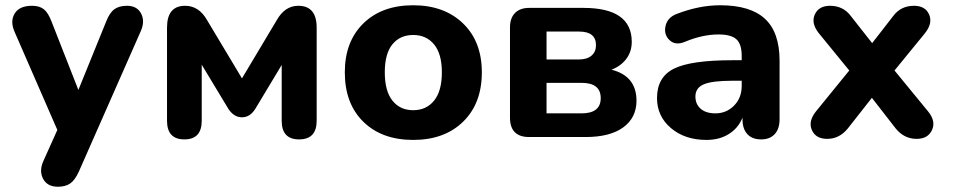

<svg xmlns="http://www.w3.org/2000/svg" viewBox="-20 -521 3622 730"><path d="M200 189Q160 189 144 159Q128 129 145 91L198 -27L35 -401Q18 -441 36 -470Q54 -499 102 -499Q130 -499 146.5 -486Q163 -473 176 -439L278 -179L384 -440Q397 -473 415 -486Q433 -499 463 -499Q501 -499 516.5 -469.5Q532 -440 515 -402L280 131Q265 164 247 176.5Q229 189 200 189Z M615 -62V-416Q615 -499 684 -499Q736 -499 767 -445L900 -223L1032 -444Q1063 -499 1114 -499Q1184 -499 1184 -416V-62Q1184 9 1117 9Q1051 9 1051 -62V-274L950 -106Q930 -75 900 -75Q870 -75 849 -106L747 -275V-62Q747 9 681 9Q615 9 615 -62Z M1291 -246Q1291 -363 1361.5 -432Q1432 -501 1551 -501Q1669 -501 1740.5 -432Q1812 -363 1812 -246Q1812 -128 1741 -58.5Q1670 11 1551 11Q1432 11 1361.5 -58Q1291 -127 1291 -246ZM1660 -246Q1660 -316 1630.5 -352Q1601 -388 1551 -388Q1501 -388 1472 -352.5Q1443 -317 1443 -246Q1443 -175 1472 -138.5Q1501 -102 1551 -102Q1601 -102 1630.5 -138.5Q1660 -175 1660 -246Z M2206 0H1992Q1919 0 1919 -74V-417Q1919 -452 1938 -471.5Q1957 -491 1992 -491H2198Q2382 -491 2382 -362Q2382 -325 2361.5 -297.5Q2341 -270 2305 -256Q2400 -232 2400 -138Q2400 -74 2350 -37Q2300 0 2206 0ZM2058 -401V-295H2182Q2212 -295 2229 -309.5Q2246 -324 2246 -349Q2246 -401 2182 -401ZM2058 -206V-90H2191Q2264 -90 2264 -148Q2264 -206 2191 -206Z M2666 11Q2584 11 2531 -34Q2478 -79 2478 -148Q2478 -228 2542.5 -260Q2607 -292 2764 -292H2800V-309Q2800 -353 2780 -371.5Q2760 -390 2712 -390Q2651 -390 2584 -362Q2548 -347 2525.5 -368.5Q2503 -390 2510.5 -422.5Q2518 -455 2553 -468Q2638 -501 2718 -501Q2833 -501 2888.5 -449.5Q2944 -398 2944 -290V-68Q2944 -31 2925.5 -11Q2907 9 2874 9Q2840 9 2821.5 -11Q2803 -31 2803 -68V-74Q2788 -35 2752 -12Q2716 11 2666 11ZM2700 -90Q2742 -90 2771 -119.5Q2800 -149 2800 -194V-214H2765Q2688 -214 2656 -200.5Q2624 -187 2624 -154Q2624 -125 2644 -107.5Q2664 -90 2700 -90Z M3125 7Q3082 7 3067 -26Q3052 -59 3082 -97L3209 -253L3093 -395Q3063 -433 3078 -466Q3093 -499 3136 -499Q3186 -499 3215 -460L3296 -357L3376 -460Q3405 -499 3455 -499Q3498 -499 3512.5 -466Q3527 -433 3497 -395L3381 -253L3509 -97Q3539 -60 3523.5 -26.5Q3508 7 3465 7Q3418 7 3386 -32L3295 -149L3203 -32Q3171 7 3125 7Z"/></svg>

Font: Nunito ExtraBold
Style: Regular
Weight: 800
Designer: Vernon Adams
Foundry: Vernon Adams
Version: Version 3.602